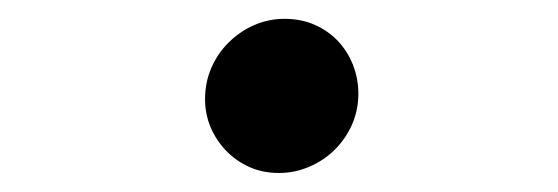

<svg xmlns="http://www.w3.org/2000/svg" viewBox="-20 -368 590 203"><path d="M280.8 -348.1Q298.3 -348.1 312.7 -341.8Q327.1 -335.4 337.4 -324.5Q347.7 -313.5 353.3 -299.1Q358.9 -284.7 358.9 -269Q358.9 -251.5 352.1 -236.1Q345.2 -220.7 333.7 -209.5Q322.3 -198.2 306.9 -191.7Q291.5 -185.1 274.9 -185.1Q257.8 -185.1 243.7 -191.4Q229.5 -197.8 219 -208.7Q208.5 -219.7 202.6 -233.6Q196.8 -247.6 196.8 -263.2Q196.8 -281.2 203.6 -296.6Q210.4 -312 222.2 -323.5Q233.9 -335 249 -341.6Q264.2 -348.1 280.8 -348.1Z"/></svg>

Font: Code New Roman
Style: Italic
Weight: 400
Italic angle: -11°
Monospace: yes
Designer: Sam Radian
Foundry: Code New Roman
Version: Version 1.508 October 19, 2014